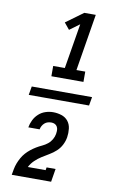

<svg xmlns="http://www.w3.org/2000/svg" viewBox="-108 -909 716 1138"><g transform="rotate(10 250.0 -340.0)"><path d="M177 -446V-508H247L292 -779L232 -735L200 -774L304 -850H373L317 -508H370V-446ZM47 170Q50 152 53.5 134Q57 116 63.5 99Q70 82 79.5 65Q89 48 101.5 34Q114 20 129 8Q144 -4 160.5 -14Q177 -24 194.5 -32Q212 -40 227 -52Q242 -64 251.5 -80.5Q261 -97 264 -115Q264 -116 264 -116Q264 -116 264 -117Q266 -128 265.5 -138.5Q265 -149 260 -158Q255 -167 245.5 -171.5Q236 -176 225 -176Q214 -176 203.5 -173Q193 -170 184.5 -162.5Q176 -155 170.5 -145Q165 -135 163 -124H95Q99 -147 109.5 -168.5Q120 -190 138 -206.5Q156 -223 179 -230.5Q202 -238 225 -238Q251 -238 275.5 -230Q300 -222 315 -203Q330 -184 333 -158Q336 -132 332 -106Q328 -82 316.5 -59.5Q305 -37 286.5 -20Q268 -3 246 10Q224 23 202.5 36.5Q181 50 162.5 68Q144 86 133 108H240L243 91H297L284 170ZM64 -314 73 -366H436L427 -314Z"/></g></svg>

Font: Iosevka Slab
Style: Italic
Weight: 400
Italic angle: -9°
Monospace: yes
Designer: Belleve Invis
Foundry: Belleve Invis
Version: Version 11.1.0; ttfautohint (v1.8.3)